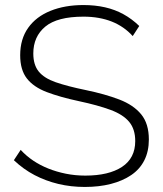

<svg xmlns="http://www.w3.org/2000/svg" viewBox="-20 -735 645 761"><path d="M506 -592Q489 -611 468 -625.5Q447 -640 423 -649.5Q399 -659 371 -664Q343 -669 311 -669Q207 -669 159.5 -629.5Q112 -590 112 -523Q112 -478 133.5 -451.5Q155 -425 201 -409Q247 -393 320 -378Q397 -362 453 -340.5Q509 -319 539.5 -282Q570 -245 570 -182Q570 -135 552 -99.5Q534 -64 500 -41Q466 -18 419.5 -6Q373 6 316 6Q261 6 211 -6Q161 -18 117 -41Q73 -64 35 -100L62 -141Q84 -117 111.5 -98.5Q139 -80 171.5 -67Q204 -54 241 -46.5Q278 -39 318 -39Q411 -39 463.5 -73.5Q516 -108 516 -176Q516 -223 492 -252Q468 -281 418 -299.5Q368 -318 293 -334Q218 -350 165.5 -370Q113 -390 86.5 -424Q60 -458 60 -516Q60 -580 91.5 -624.5Q123 -669 180 -692Q237 -715 311 -715Q357 -715 396.5 -706Q436 -697 469.5 -678.5Q503 -660 532 -632Z"/></svg>

Font: Raleway Thin Light
Style: Regular
Weight: 300
Version: Version 4.026